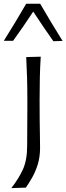

<svg xmlns="http://www.w3.org/2000/svg" viewBox="-50 -796 350 1011"><path d="M9.5 194.5Q47 147 70 97.5Q93 48 93 -28.5L94 -219.5V-269.5Q94 -334 92.5 -387Q91 -440 88 -495.5L164.5 -497.5Q161 -442 159.8 -388.5Q158.5 -335 158.5 -269.5Q158.5 -207 159 -162.8Q159.5 -118.5 160.2 -84.2Q161 -50 161 -18.5Q161 30.5 148.8 69.8Q136.5 109 119 139.5Q101.5 170 86 192ZM-30 -581Q1 -630.5 30.5 -679.2Q60 -728 88 -776.5H161.5Q189.5 -728 219 -679Q248.5 -630 279.5 -580.5L231 -579Q203.5 -617.5 177 -656.8Q150.5 -696 125 -735Q99.5 -696.5 73.2 -658Q47 -619.5 19 -581Z"/></svg>

Font: Commissioner Flair Light
Style: Regular
Weight: 300
Designer: Kostas Bartsokas
Foundry: Kostas Bartsokas
Version: Version 1.000; ttfautohint (v1.8.3)